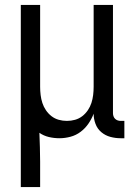

<svg xmlns="http://www.w3.org/2000/svg" viewBox="-20 -550 540 775"><path d="M64 205V-530H142V-200Q142 -183 144 -166.5Q146 -150 151 -134.5Q156 -119 165.5 -105Q175 -91 188 -81Q201 -71 217 -66.5Q233 -62 250 -62Q267 -62 283 -66.5Q299 -71 312 -81Q325 -91 334.5 -105Q344 -119 349 -134.5Q354 -150 356 -166.5Q358 -183 358 -200V-530H436V-93Q436 -87 438 -81Q440 -75 444.5 -70.5Q449 -66 455 -64Q461 -62 467 -62H482V8H467Q446 8 425.5 2.5Q405 -3 389 -16.5Q373 -30 365.5 -50Q358 -70 358 -91Q350 -70 337 -51Q324 -32 305.5 -18Q287 -4 264.5 2Q242 8 220 8Q198 8 177 3Q156 -2 139 -14Q140 15 141 44Q142 73 142 102V205Z"/></svg>

Font: iosevka_custom_sans_ss08
Style: Regular
Weight: 400
Designer: Belleve Invis
Foundry: Belleve Invis
Version: Version 10.3.0; ttfautohint (v1.8.3)